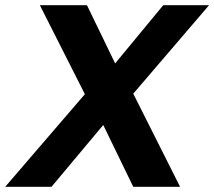

<svg xmlns="http://www.w3.org/2000/svg" viewBox="-64 -722 828 742"><path d="M90 -702 264 -358 -44 0H135L335 -239L451 0H632L451 -360L744 -702H567L381 -477L272 -702Z"/></svg>

Font: Geom Bold
Style: Bold Italic
Weight: 700
Italic angle: -10°
Version: Version 1.102